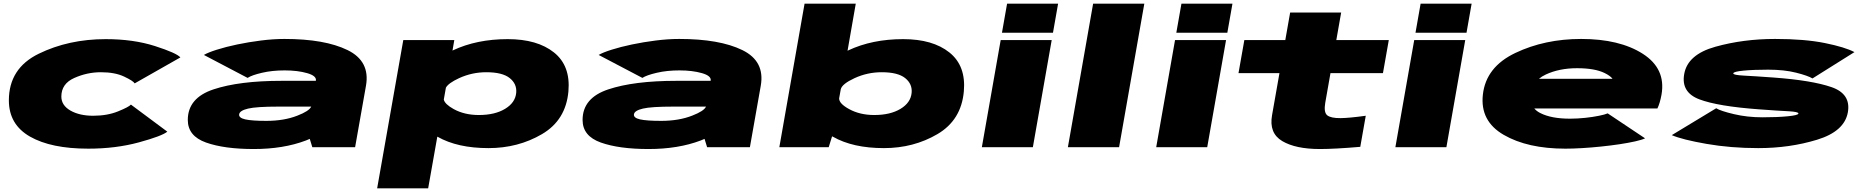

<svg xmlns="http://www.w3.org/2000/svg" viewBox="-20 -805 10218 1050"><path d="M462.5 8Q259.5 8 144 -58Q28.5 -124 28.5 -256Q28.5 -431.5 192 -511.2Q355.5 -591 558.5 -591Q709.5 -591 827.8 -553Q946 -515 966.5 -491L716.5 -349Q709 -362.5 658.8 -386.2Q608.5 -410 531.5 -410Q456.5 -410 386 -378.5Q315.5 -347 315.5 -277Q315.5 -229 365 -200.5Q414.5 -172 489.5 -172Q566.5 -172 625.2 -195.8Q684 -219.5 696 -233L895 -85Q866 -61 739.8 -26.5Q613.5 8 462.5 8Z M1688 0 1674 -45.5Q1663.5 -41 1652.5 -36.5Q1529.5 10 1368 10Q1206.5 10 1106.8 -25.5Q1007 -61 1007 -149Q1007 -269.5 1147.5 -316.2Q1288 -363 1519.5 -363H1707.5V-364Q1712 -390 1659.8 -405Q1607.5 -420 1536.5 -420Q1468.5 -420 1412.8 -407Q1357 -394 1334 -379L1095 -504.5Q1117.5 -518 1165.8 -533.2Q1214 -548.5 1277 -561.8Q1340 -575 1407.5 -583.5Q1475 -592 1535.5 -592Q1756 -592 1880.5 -531.2Q2005 -470.5 1981.5 -336.5L1922 0ZM1682 -222H1502.5Q1382.5 -222 1337 -211.2Q1291.5 -200.5 1288 -180.5Q1284.5 -160.5 1321 -152.2Q1357.5 -144 1436.5 -144Q1533.5 -144 1606 -172.5Q1671 -197.5 1682 -222Z M2042.5 225 2185.5 -586H2464.5L2454.5 -528Q2455.5 -528.5 2456.5 -529.5Q2587 -591 2756.5 -591Q2918.5 -591 3009.8 -518Q3101 -445 3088.5 -305Q3074.5 -148 2944 -71.5Q2813.5 5 2651.5 5Q2482 5 2373 -57Q2372 -57 2371.5 -57.5L2321.5 225ZM2407 -260.5Q2412.5 -235.5 2461 -208.5Q2520 -176 2598.5 -176Q2686.5 -176 2742.2 -209.8Q2798 -243.5 2803 -297.5Q2807.5 -346 2767.5 -378Q2727.5 -410 2639.5 -410Q2561 -410 2490.5 -377.5Q2432 -350.5 2418.5 -325.5Z M3847 0 3833 -45.5Q3822.5 -41 3811.5 -36.5Q3688.5 10 3527 10Q3365.5 10 3265.8 -25.5Q3166 -61 3166 -149Q3166 -269.5 3306.5 -316.2Q3447 -363 3678.5 -363H3866.5V-364Q3871 -390 3818.8 -405Q3766.5 -420 3695.5 -420Q3627.5 -420 3571.8 -407Q3516 -394 3493 -379L3254 -504.5Q3276.5 -518 3324.8 -533.2Q3373 -548.5 3436 -561.8Q3499 -575 3566.5 -583.5Q3634 -592 3694.5 -592Q3915 -592 4039.5 -531.2Q4164 -470.5 4140.5 -336.5L4081 0ZM3841 -222H3661.5Q3541.5 -222 3496 -211.2Q3450.5 -200.5 3447 -180.5Q3443.5 -160.5 3480 -152.2Q3516.5 -144 3595.5 -144Q3692.5 -144 3765 -172.5Q3830 -197.5 3841 -222Z M4242 0 4380 -785H4660L4615 -527.5Q4617 -528 4619 -529.5Q4749.5 -591 4919 -591Q5081 -591 5172.2 -518Q5263.5 -445 5251 -305Q5237 -148 5106.5 -71.5Q4976 5 4814 5Q4644.5 5 4535.5 -57Q4533 -58 4530.5 -59.5L4512 0ZM4578 -317 4569 -267Q4568.5 -238.5 4623.5 -208.5Q4682.5 -176 4761 -176Q4849 -176 4904.8 -209.8Q4960.5 -243.5 4965.5 -297.5Q4970 -346 4930 -378Q4890 -410 4802 -410Q4723.5 -410 4653 -377.5Q4585 -346 4578 -317Z M5349.5 0 5452.5 -586H5731.5L5628.5 0ZM5487.5 -785H5766.5L5738.5 -626H5459.5Z M5820 0 5958 -785H6238L6100 0Z M6303 0 6406 -586H6685L6582 0ZM6441 -785H6720L6692 -626H6413Z M7198.5 10Q7065.5 10 6992.2 -33.5Q6919 -77 6936.5 -175L6977 -405H6753L6785 -586H7009L7035.5 -736.5H7314.5L7288 -586H7575L7543 -405H7256L7227.5 -243Q7218.5 -190.5 7238.2 -174.5Q7258 -158.5 7311.5 -159Q7358.5 -159.5 7449 -172L7419 -2Q7278.5 10 7198.5 10Z M7611 0 7714 -586H7993L7890 0ZM7749 -785H8028L8000 -626H7721Z M8541 8Q8334 8 8203.5 -67.5Q8073 -143 8089.5 -288Q8106.5 -439 8267.2 -515.5Q8428 -592 8627 -592Q8837 -592 8964 -510.8Q9091 -429.5 9066.5 -288Q9058 -241 9044 -212H8370.5Q8383.5 -196.5 8404 -186.5Q8464 -156 8566 -156Q8607 -156 8649 -160.5Q8691 -165 8724.2 -171.8Q8757.5 -178.5 8772 -185L8976.5 -48.5Q8959 -40 8922 -31.8Q8885 -23.5 8836.8 -16.2Q8788.5 -9 8735.5 -3.5Q8682.5 2 8632 5Q8581.5 8 8541 8ZM8396 -374H8798.5Q8787 -390 8755.5 -405.5Q8701.5 -432 8604.5 -432Q8507.5 -432 8433.5 -397.5Q8412 -387.5 8396 -374Z M9596 5Q9445 5 9312 -18.2Q9179 -41.5 9122.5 -66L9365.5 -213Q9389.5 -198 9462.5 -180.8Q9535.5 -163.5 9618.5 -163.5Q9698.5 -163.5 9756 -169Q9813.5 -174.5 9815 -184Q9815 -184.5 9815 -185Q9814 -193.5 9763 -196.5Q9709 -199 9600.5 -207Q9374 -223.5 9273.2 -261.8Q9172.5 -300 9190.5 -400Q9209 -507 9361.5 -549.5Q9514 -592 9687 -592Q9849 -592 9960 -569.5Q10071 -547 10121.5 -520L9892 -376Q9867.5 -391 9802.5 -407.5Q9737.5 -424 9649.5 -424Q9570.5 -424 9515.5 -418.8Q9460.5 -413.5 9459 -404Q9459 -403.5 9459 -403Q9460 -394.5 9517 -391.5Q9576 -388.5 9679.5 -381Q9889.5 -365.5 9996.2 -328.5Q10103 -291.5 10085.5 -191Q10067 -86.5 9917 -40.8Q9767 5 9596 5Z"/></svg>

Font: Anybody UltraExpanded Black
Style: Italic
Weight: 900
Width: 9
Italic angle: -10°
Designer: Tyler Finck
Foundry: Etcetera Type Company
Version: Version 1.010; ttfautohint (v1.8.3) -l 8 -r 50 -G 200 -x 14 